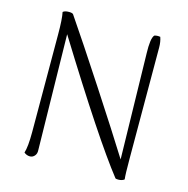

<svg xmlns="http://www.w3.org/2000/svg" viewBox="-104 -797 886 907"><g transform="rotate(15 338.5 -343.5)"><path d="M92 -1Q102 -31 102 -103L101 -580Q101 -657 94 -689Q103 -697 123 -697Q139 -697 144 -692Q220 -581 344 -391Q468 -201 539 -87L528 -605Q527 -637 530 -660.5Q533 -684 541 -693Q548 -696 559 -696Q566 -696 570 -695Q578 -673 578 -644L579 -102Q579 -24 582 -1Q578 3 570 5.5Q562 8 553 8Q543 8 539 6Q416 -150 142 -593L152 -28Q153 -11 143.5 -0.5Q134 10 121 10Q105 10 92 -1Z"/></g></svg>

Font: Arima Madurai Light
Style: Regular
Weight: 300
Designer: Joana Correia and Natanael Gama
Foundry: NDISCOVER
Version: Version 1.020